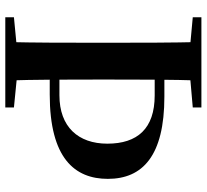

<svg xmlns="http://www.w3.org/2000/svg" viewBox="-48 -733 781 725"><g transform="rotate(90 342.5 -370.5)"><path d="M214.1 -167.8H336.7C577.3 -167.8 655.4 -262 655.4 -387.2C655.4 -518.2 568.8 -600.7 344.9 -600.7H214.1V-564.1H340.2C465.8 -564.1 522.5 -498.7 522.5 -385.4C522.5 -275.3 458.9 -204.4 339.8 -204.4H214.1ZM138.6 0H284.1C280.4 -115.1 280.4 -232 280.4 -346.9V-395.4C280.4 -510.8 280.4 -627.1 284.1 -740.5H138.6C141.4 -625.4 141.4 -510 141.4 -393.6V-346.1C141.4 -229 141.4 -112.9 138.6 0ZM193.8 -694.2H229L385.9 -707.9V-740.5H45.1V-707.9ZM45.1 0H385.9V-32.6L237 -47.3H198.2L45.1 -32.6Z"/></g></svg>

Font: Source Han Serif TW VF
Style: Regular
Weight: 250
Designer: Ryoko NISHIZUKA 西塚涼子 (kana & ideographs); Frank Grießhammer (Latin, Greek & Cyrillic); Wenlong ZHANG 张文龙 (bopomofo); San
Foundry: Adobe
Version: Version 2.002;hotconv 1.1.0;makeotfexe 2.6.0